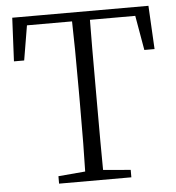

<svg xmlns="http://www.w3.org/2000/svg" viewBox="-52 -775 753 823"><g transform="rotate(-5 324.5 -363.0)"><path d="M480 0V-32L362 -42C361 -107 361 -205 361 -335V-391C361 -524 361 -623 362 -688H557L583 -539H627L617 -726H31L22 -539H66L91 -688H285C287 -623 288 -524 288 -391V-335C288 -204 287 -106 285 -42L169 -32V0Z"/></g></svg>

Font: AllPunType Light
Style: Regular
Weight: 300
Version: 1.0